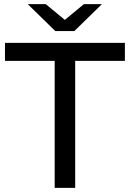

<svg xmlns="http://www.w3.org/2000/svg" viewBox="-20 -907 627 927"><path d="M244 -613H4V-700H583V-613H343V0H244ZM472 -887 339 -757H247L114 -887H201L293 -811L385 -887Z"/></svg>

Font: CMG Sans Medium
Style: Regular
Weight: 500
Designer: Julieta Ulanovsky
Foundry: Julieta Ulanovsky
Version: Version 7.200